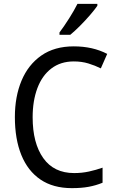

<svg xmlns="http://www.w3.org/2000/svg" viewBox="-20 -964 604 994"><path d="M362 -646Q294 -646 246 -609.5Q198 -573 173.5 -507.5Q149 -442 149 -357Q149 -223 204 -145.5Q259 -68 364 -68Q404 -68 440.5 -76Q477 -84 511 -96V-18Q477 -4 439.5 3Q402 10 352 10Q255 10 189.5 -34.5Q124 -79 90.5 -161.5Q57 -244 57 -358Q57 -464 91.5 -546.5Q126 -629 194 -676.5Q262 -724 362 -724Q460 -724 535 -685L502 -610Q472 -625 437.5 -635.5Q403 -646 362 -646ZM484 -934Q471 -915 446.5 -886.5Q422 -858 394 -830Q366 -802 344 -784H288V-796Q312 -828 338 -869Q364 -910 381 -944H484Z"/></svg>

Font: Noto Sans Sinhala UI SemiCondensed
Style: Regular
Weight: 400
Width: 4
Designer: Jelle Bosma - Monotype Design Team
Foundry: Monotype Imaging Inc.
Version: Version 2.006; ttfautohint (v1.8.4.7-5d5b)